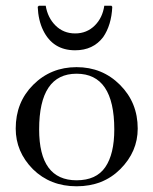

<svg xmlns="http://www.w3.org/2000/svg" viewBox="-20 -651 537 672"><path d="M373 -627Q370 -563 341 -521Q306 -475 243 -475Q165 -475 131 -545Q114 -580 112 -627L116 -631H140Q147 -589 174 -562Q202 -534 243 -534Q284 -534 312 -562Q339 -589 345 -631H370ZM35 -201Q35 -293 96 -354Q158 -416 248 -416Q338 -416 400 -354Q462 -292 462 -201Q462 -120 401 -59Q341 1 248 1Q156 1 95 -59Q35 -120 35 -201ZM117 -198Q117 -20 248 -20Q317 -20 348.5 -66Q380 -112 380 -198Q380 -393 248 -393Q117 -393 117 -198Z"/></svg>

Font: New Athena Unicode
Style: Regular
Weight: 400
Designer: J. Rusten 1997; rev. by R. Hancock 2001, 2002, rev. by D. Mastronarde 2002-2021
Foundry: GreekKeys New Athena Unicode
Version: Version 5.008